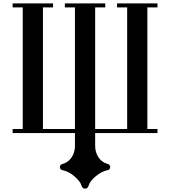

<svg xmlns="http://www.w3.org/2000/svg" viewBox="-20 -790 1010 1140"><path d="M465 315Q457 286 421.5 256.5Q386 227 350 220Q336 217 336 202Q336 187 350 184Q386 174 405.5 144Q425 114 425 77V0H55V-24H115V-746H55V-770H295V-746H235V-24H425V-746H365V-770H605V-746H545V-24H735V-746H675V-770H915V-746H855V-24H915V0H545V77Q545 114 564.5 144Q584 174 620 184Q634 187 634 202Q634 217 620 220Q584 227 548.5 256.5Q513 286 505 315Q500 330 485 330Q470 330 465 315Z"/></svg>

Font: Ponomar Unicode TT
Style: Regular
Weight: 400
Designer: Vladislav V. Dorosh, Yuri A.W. Shardt, Nikita Simmons, Aleksandr Andreev
Foundry: Ponomar Project
Version: 1.1